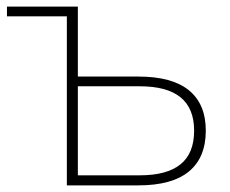

<svg xmlns="http://www.w3.org/2000/svg" viewBox="-20 -559 694 579"><path d="M181.6 -509.8H1V-539.1H214.8V-328.1H397.5Q499 -328.1 549.8 -286.6Q600.6 -245.1 600.6 -165Q600.6 -84 549.8 -42Q499 0 397.5 0H181.6ZM565.4 -165Q565.4 -232.4 524.4 -265.6Q483.4 -298.8 401.4 -298.8H214.8V-30.3H401.4Q483.4 -30.3 524.4 -63.5Q565.4 -96.7 565.4 -165Z"/></svg>

Font: Min Sans VF VF
Style: Regular
Weight: 400
Designer: Jinseong-Kim, NotoSansCJK, Nunito
Foundry: Jinseong-Kim
Version: Version 1.420;Glyphs 3.1.2 (3151)